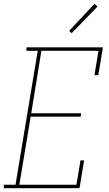

<svg xmlns="http://www.w3.org/2000/svg" viewBox="-49 -982 569 1002"><path d="M-29 0V-18H32L148 -717H89V-735H488L464 -590H444L465 -717H167L114 -391H375L372 -373H111L52 -18H350L371 -145H390L366 0ZM325 -809 312 -821 444 -962 460 -948Z"/></svg>

Font: Iosevka Slab Thin Oblique
Style: Regular
Weight: 100
Italic angle: -9°
Monospace: yes
Designer: Belleve Invis
Foundry: Belleve Invis
Version: Version 11.1.0; ttfautohint (v1.8.3)